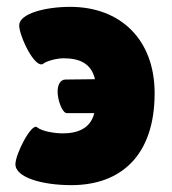

<svg xmlns="http://www.w3.org/2000/svg" viewBox="-20 -530 501 560"><path d="M36 -456C36 -425 82 -328 106 -344C115 -352 146 -360 165 -360C211 -360 246 -346 257 -299L171 -298C155 -298 148 -281 148 -263C148 -237 162 -200 175 -200H255C244 -155 206 -141 163 -141C143 -141 103 -146 88 -159C72 -172 25 -81 25 -51C25 -12 104 10 188 10C334 10 431 -78 431 -258C431 -416 330 -510 185 -510C111 -510 36 -490 36 -456Z"/></svg>

Font: Lilita 2
Style: Regular
Weight: 400
Designer: Juan Montoreano
Foundry: Juan Montoreano
Version: Version 2.001